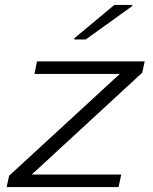

<svg xmlns="http://www.w3.org/2000/svg" viewBox="-20 -759 621 779"><path d="M7 0 17 -46 466 -459H120L130 -510H567L557 -464L109 -51H472L461 0ZM281 -599 282 -604 444 -739H517L516 -734L328 -599Z"/></svg>

Font: Saira Expanded Light
Style: Italic
Weight: 300
Width: 7
Italic angle: -12°
Designer: Hector Gatti with collaboration of the Omnibus-Type team
Foundry: Omnibus-Type
Version: Version 1.101